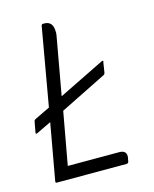

<svg xmlns="http://www.w3.org/2000/svg" viewBox="-90 -618 544 680"><g transform="rotate(-15 182.0 -278.0)"><path d="M122 -240 87 -47H275Q301 -47 301 -26Q301 -21 300 -18L298 -7Q297 0 289 0H34Q30 0 30 -4V-6L67 -213L13 -187Q12 -186 10 -186Q7 -186 7 -189V-190L14 -228Q15 -235 20 -237L76 -264L126 -549Q127 -556 132 -556H137Q169 -556 169 -517Q169 -514 169 -510.5Q169 -507 168 -503L130 -291L299 -374Q300 -374 300.5 -374.5Q301 -375 302 -375Q305 -375 305 -372L304 -371L298 -333Q297 -326 291 -324Z"/></g></svg>

Font: Zain Light
Style: Italic
Weight: 300
Italic angle: -10°
Designer: Zain,Boutros
Foundry: Mobile Telecommunications Company (Zain), 2024
Version: Version 1.51; ttfautohint (v1.8.4)